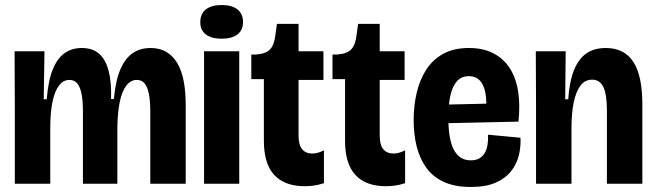

<svg xmlns="http://www.w3.org/2000/svg" viewBox="-20 -731 2611 764"><path d="M39 0V-303L38 -527H157L154 -336H166Q172 -411 190 -455Q208 -499 237 -519.5Q266 -540 305 -540Q348 -540 374 -517.5Q400 -495 412 -450Q424 -405 422 -337H433Q440 -411 459 -455Q478 -499 508 -519.5Q538 -540 579 -540Q615 -540 641 -525Q667 -510 684.5 -481.5Q702 -453 710.5 -410.5Q719 -368 719 -312V0H578V-287Q578 -329 572.5 -357Q567 -385 555.5 -399Q544 -413 524 -413Q500 -413 482.5 -390Q465 -367 456.5 -325.5Q448 -284 447 -225V0H310V-288Q310 -330 304.5 -357.5Q299 -385 287.5 -399Q276 -413 256 -413Q232 -413 215 -391Q198 -369 189 -326.5Q180 -284 180 -222V0Z M792 0V-527H932V0ZM862 -577Q821 -577 799 -594Q777 -611 777 -643Q777 -676 799 -693.5Q821 -711 862 -711Q903 -711 925 -693.5Q947 -676 947 -643Q947 -611 925 -594Q903 -577 862 -577Z M1193 10Q1113 10 1071.5 -34.5Q1030 -79 1030 -171V-416H980V-514H999Q1039 -517 1055.5 -535.5Q1072 -554 1076 -593L1082 -636H1168V-527H1267V-413H1168V-191Q1168 -154 1182.5 -137Q1197 -120 1222 -120Q1234 -120 1246 -123.5Q1258 -127 1269 -133V-2Q1247 5 1228.5 7.5Q1210 10 1193 10Z M1516 10Q1436 10 1394.5 -34.5Q1353 -79 1353 -171V-416H1303V-514H1322Q1362 -517 1378.5 -535.5Q1395 -554 1399 -593L1405 -636H1491V-527H1590V-413H1491V-191Q1491 -154 1505.5 -137Q1520 -120 1545 -120Q1557 -120 1569 -123.5Q1581 -127 1592 -133V-2Q1570 5 1551.5 7.5Q1533 10 1516 10Z M1853 13Q1791 13 1747.5 -6.5Q1704 -26 1677.5 -62Q1651 -98 1638.5 -146.5Q1626 -195 1626 -253Q1626 -310 1638 -361.5Q1650 -413 1675.5 -453Q1701 -493 1743 -516.5Q1785 -540 1846 -540Q1903 -540 1944 -518.5Q1985 -497 2009.5 -458Q2034 -419 2042 -365.5Q2050 -312 2043 -247L1720 -240V-314L1936 -319L1913 -275Q1918 -327 1911.5 -361Q1905 -395 1888.5 -411.5Q1872 -428 1846 -428Q1817 -428 1799 -408.5Q1781 -389 1772.5 -352.5Q1764 -316 1764 -264Q1764 -175 1786.5 -134Q1809 -93 1853 -93Q1874 -93 1887.5 -101Q1901 -109 1909 -122.5Q1917 -136 1920 -155Q1923 -174 1922 -195L2051 -183Q2053 -147 2044.5 -112.5Q2036 -78 2013.5 -49.5Q1991 -21 1952 -4Q1913 13 1853 13Z M2113 0V-307L2112 -527H2231L2229 -336H2241Q2246 -408 2264.5 -453Q2283 -498 2314 -519Q2345 -540 2390 -540Q2464 -540 2500 -485Q2536 -430 2536 -316V0H2395V-291Q2395 -355 2381 -384.5Q2367 -414 2336 -414Q2308 -414 2290 -390.5Q2272 -367 2263 -324Q2254 -281 2254 -220V0Z"/></svg>

Font: Bricolage Grotesque 72pt SemiCondensed
Style: Bold
Weight: 700
Width: 4
Designer: Mathieu Triay
Foundry: Atelier Triay
Version: Version 1.001;gftools[0.9.33.dev8+g029e19f]